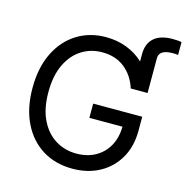

<svg xmlns="http://www.w3.org/2000/svg" viewBox="-119 -934 1024 1056"><g transform="rotate(15 393.0 -406.0)"><path d="M385.3 9.8Q288.1 9.8 214.8 -35.6Q141.6 -81.1 100.6 -164.8Q59.6 -248.5 59.6 -363.3Q59.6 -479 100.6 -562.7Q141.6 -646.5 213.9 -691.9Q286.1 -737.3 379.4 -737.3Q443.4 -737.3 498 -716.1Q552.7 -694.8 593.3 -656.7V-697.8Q593.3 -758.3 629.4 -790.3Q665.5 -822.3 734.9 -822.3Q768.6 -822.3 786.1 -817.9V-745.1Q778.3 -746.1 771 -746.6Q763.7 -747.1 757.3 -747.1Q678.2 -747.1 678.2 -697.8V-499.5H582.5Q560.1 -569.3 508.5 -610.4Q457 -651.4 379.9 -651.4Q315.9 -651.4 263.7 -618.4Q211.4 -585.4 180.7 -521.2Q149.9 -457 149.9 -363.3Q149.9 -270.5 180.9 -206.5Q211.9 -142.6 265.1 -109.4Q318.4 -76.2 385.3 -76.2Q445.8 -76.2 492.2 -101.6Q538.6 -127 565.2 -173.8Q591.8 -220.7 592.8 -284.7H404.3V-365.7H683.6V-286.1Q683.6 -195.8 645 -129.4Q606.4 -63 539.3 -26.6Q472.2 9.8 385.3 9.8Z"/></g></svg>

Font: Inter-Regular
Style: Regular
Weight: 400
Designer: Rasmus Andersson
Foundry: rsms
Version: Version 4.000;git-a52131595